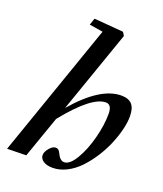

<svg xmlns="http://www.w3.org/2000/svg" viewBox="-136 -815 777 915"><g transform="rotate(20 252.0 -357.0)"><path d="M4.9 0 241.7 -679.7 172.9 -690.9 184.6 -725.1 333.5 -712.9 344.2 -695.3 198.2 -277.3Q324.7 -424.8 430.7 -424.8Q467.8 -424.8 485.1 -405.3Q502.4 -385.7 502.4 -344.2Q502.4 -314.5 493.2 -276.9Q483.9 -239.3 467.3 -199.7Q450.7 -160.2 426.3 -122.3Q401.9 -84.5 373.5 -54.7Q345.2 -24.9 310.1 -6.8Q274.9 11.2 239.3 11.2Q208.5 11.2 191.4 -0.7Q174.3 -12.7 174.3 -29.8Q174.3 -46.9 190.4 -65.7Q206.5 -84.5 221.7 -84.5Q237.3 -84.5 245.1 -66.4Q260.3 -32.7 281.7 -32.7Q310.1 -32.7 338.9 -81.3Q367.7 -129.9 385.3 -197.5Q402.8 -265.1 402.8 -321.3Q402.8 -368.7 372.6 -368.7Q300.3 -368.7 175.8 -213.4L101.6 -2Z"/></g></svg>

Font: Elstob 18pt SemiBold
Style: Italic
Weight: 600
Italic angle: -20°
Designer: Peter S. Baker
Version: Version 1.015